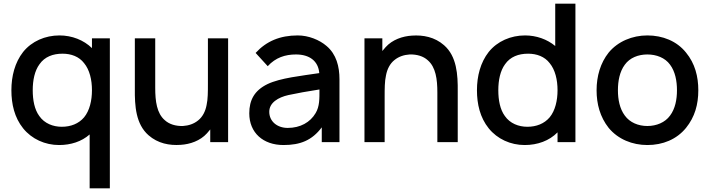

<svg xmlns="http://www.w3.org/2000/svg" viewBox="-20 -770 3844 1040"><path d="M478.1 -562.5V-509.4C433.3 -553.1 369.8 -578.1 302.1 -578.1C225 -578.1 152.1 -546.9 105.2 -488.5C60.4 -431.3 41.7 -357.3 41.7 -281.2C41.7 -206.3 58.3 -133.3 105.2 -75C152.1 -16.7 224 15.6 300 15.6C363.5 15.6 421.9 -3.1 465.6 -41.7V250H575V-562.5ZM314.6 -83.3C267.7 -83.3 220.8 -101 192.7 -141.7C166.7 -177.1 157.3 -228.1 157.3 -281.2C157.3 -335.4 167.7 -386.5 193.8 -421.9C221.9 -462.5 266.7 -479.2 318.8 -479.2C365.6 -479.2 408.3 -463.5 435.4 -428.1C465.6 -391.7 478.1 -337.5 478.1 -281.2C478.1 -226 465.6 -170.8 435.4 -134.4C406.3 -100 363.5 -83.3 314.6 -83.3Z M1106.2 -562.5V-316.7V-315.6C1106.2 -275 1106.2 -232.3 1099 -201C1092.7 -166.7 1077.1 -136.5 1053.1 -117.7C1030.2 -99 1002.1 -89.6 970.8 -87.5C931.3 -86.5 896.9 -96.9 872.9 -118.8C829.2 -156.2 820.8 -221.9 820.8 -293.8V-562.5H710.4V-289.6C709.4 -195.8 715.6 -97.9 784.4 -37.5C835.4 7.3 897.9 18.8 958.3 14.6C1009.4 11.5 1064.6 -7.3 1101 -47.9L1118.8 -68.8V0H1215.6V-562.5Z M1818.8 0V-340.6C1818.8 -409.4 1802.1 -476 1749 -520.8C1710.4 -554.2 1651 -578.1 1592.7 -578.1C1496.9 -578.1 1422.9 -546.9 1364.6 -483.3L1430.2 -411.5C1472.9 -458.3 1525 -475 1583.3 -475C1656.2 -475 1704.2 -439.6 1709.4 -374C1613.5 -359.4 1499 -347.9 1429.2 -314.6C1358.3 -280.2 1330.2 -228.1 1330.2 -156.2C1330.2 -51 1405.2 15.6 1515.6 15.6C1606.2 15.6 1669.8 -9.4 1722.9 -80.2V0ZM1689.6 -157.3C1660.4 -107.3 1606.2 -77.1 1538.5 -77.1C1481.2 -77.1 1438.5 -112.5 1438.5 -164.6C1438.5 -213.5 1486.5 -242.7 1542.7 -255.2C1586.5 -264.6 1647.9 -276 1710.4 -285.4C1710.4 -235.4 1711.5 -193.8 1689.6 -157.3Z M2385.4 -525C2334.4 -569.8 2271.9 -581.2 2211.5 -577.1C2160.4 -574 2105.2 -555.2 2068.8 -514.6L2051 -493.8V-562.5H1954.2V0H2063.5V-245.8V-246.9C2063.5 -287.5 2063.5 -330.2 2070.8 -361.5C2077.1 -395.8 2092.7 -426 2116.7 -444.8C2139.6 -463.5 2167.7 -472.9 2199 -475C2238.5 -476 2272.9 -465.6 2296.9 -443.8C2340.6 -406.3 2349 -340.6 2349 -268.8V0H2459.4V-272.9C2460.4 -366.7 2454.2 -464.6 2385.4 -525Z M2987.5 -750V-520.8C2943.8 -557.3 2885.4 -578.1 2824 -578.1C2746.9 -578.1 2674 -546.9 2627.1 -488.5C2582.3 -431.3 2563.5 -357.3 2563.5 -281.2C2563.5 -206.3 2580.2 -133.3 2627.1 -75C2674 -16.7 2745.8 15.6 2821.9 15.6C2891.7 15.6 2955.2 -7.3 3000 -53.1V0H3096.9V-750ZM2957.3 -134.4C2928.1 -100 2885.4 -83.3 2836.5 -83.3C2789.6 -83.3 2742.7 -101 2714.6 -141.7C2688.5 -177.1 2679.2 -228.1 2679.2 -281.2C2679.2 -335.4 2689.6 -386.5 2715.6 -421.9C2743.8 -462.5 2788.5 -479.2 2840.6 -479.2C2887.5 -479.2 2930.2 -463.5 2957.3 -428.1C2987.5 -391.7 3000 -337.5 3000 -281.2C3000 -226 2987.5 -170.8 2957.3 -134.4Z M3486.5 15.6C3569.8 15.6 3644.8 -14.6 3695.8 -77.1C3743.8 -136.5 3762.5 -204.2 3762.5 -281.2C3762.5 -355.2 3744.8 -426 3695.8 -485.4C3645.8 -547.9 3568.8 -578.1 3486.5 -578.1C3405.2 -578.1 3327.1 -545.8 3277.1 -485.4C3232.3 -429.2 3211.5 -357.3 3211.5 -281.2C3211.5 -206.3 3230.2 -136.5 3277.1 -77.1C3328.1 -15.6 3405.2 15.6 3486.5 15.6ZM3646.9 -281.2C3646.9 -231.3 3637.5 -181.2 3609.4 -143.8C3582.3 -106.3 3535.4 -87.5 3486.5 -87.5C3437.5 -87.5 3391.7 -106.3 3364.6 -143.8C3336.5 -181.2 3327.1 -231.3 3327.1 -281.2C3327.1 -331.2 3336.5 -382.3 3364.6 -419.8C3391.7 -457.3 3437.5 -475 3486.5 -475C3535.4 -475 3582.3 -457.3 3609.4 -419.8C3637.5 -382.3 3646.9 -331.2 3646.9 -281.2Z"/></svg>

Font: Manrope Semibold
Style: Regular
Weight: 600
Width: 4
Designer: Michael Sharanda
Foundry: Michael Sharanda
Version: Version 2.000;PS 002.000;hotconv 1.0.88;makeotf.lib2.5.64775